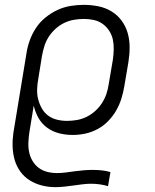

<svg xmlns="http://www.w3.org/2000/svg" viewBox="-20 -548 640 791"><path d="M208 223Q179 223 152 216Q125 209 102.5 195Q80 181 64 159Q48 137 40.5 111Q33 85 32 57Q31 29 35 0L89 -328Q93 -355 102.5 -381.5Q112 -408 128 -432.5Q144 -457 167.5 -476Q191 -495 217 -507Q243 -519 270.5 -523.5Q298 -528 325 -528Q356 -528 385.5 -522Q415 -516 439.5 -501Q464 -486 481 -463Q498 -440 506 -412Q514 -384 514 -353.5Q514 -323 509 -292L492 -192Q488 -167 480 -141.5Q472 -116 458.5 -92.5Q445 -69 425.5 -49Q406 -29 381.5 -16Q357 -3 331 2.5Q305 8 280 8Q250 8 223 1Q196 -6 174 -22Q152 -38 138.5 -62Q125 -86 119 -113L101 -3Q98 17 97 38Q96 59 100 78.5Q104 98 114 115Q124 132 139.5 143.5Q155 155 174.5 160Q194 165 215 165Q233 165 251.5 162.5Q270 160 288.5 157.5Q307 155 325.5 153.5Q344 152 363 152Q382 152 400 154Q418 156 435 161L425 219Q409 214 391 211.5Q373 209 355 209Q337 209 318 211.5Q299 214 280.5 216.5Q262 219 244 221Q226 223 208 223ZM256 -50Q276 -50 296.5 -53.5Q317 -57 336.5 -66.5Q356 -76 372.5 -91Q389 -106 400.5 -124Q412 -142 418.5 -161.5Q425 -181 428 -202L445 -302Q448 -323 448.5 -344Q449 -365 445 -384.5Q441 -404 430 -421Q419 -438 403 -449.5Q387 -461 367 -465.5Q347 -470 326 -470Q306 -470 285 -466.5Q264 -463 244.5 -453.5Q225 -444 208.5 -429Q192 -414 180.5 -396Q169 -378 163 -358.5Q157 -339 153 -318L138 -225Q134 -204 133 -182Q132 -160 137 -140Q142 -120 152 -102Q162 -84 178 -72Q194 -60 214.5 -55Q235 -50 256 -50Z"/></svg>

Font: Iosevka Aile Light
Style: Italic
Weight: 300
Italic angle: -9°
Designer: Belleve Invis
Foundry: Belleve Invis
Version: Version 31.1.0; ttfautohint (v1.8.4)